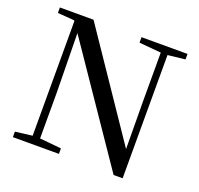

<svg xmlns="http://www.w3.org/2000/svg" viewBox="-128 -872 1056 1019"><g transform="rotate(20 400.5 -363.0)"><path d="M614 6H665V-690L763 -701V-732H503V-701L627 -690V-411L629 -146L232 -732H42V-701L136 -694L139 -690V-43L43 -31V0H303V-31L181 -43V-302L176 -636Z"/></g></svg>

Font: Noto Serif TC Medium
Style: Regular
Weight: 500
Designer: Ryoko NISHIZUKA 西塚涼子 (kana & ideographs); Frank Grießhammer (Latin, Greek & Cyrillic); Wenlong ZHANG 张文龙 (bopomofo); San
Foundry: Adobe
Version: Version 2.001;hotconv 1.1.0;makeotfexe 2.6.0